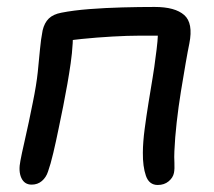

<svg xmlns="http://www.w3.org/2000/svg" viewBox="-20 -517 610 547"><path d="M429.4 10Q404.8 10 395.7 -16.2Q386.6 -42.4 387 -82.2Q387.2 -112.2 392.1 -149.4Q397 -186.6 403.2 -224.8Q409.4 -263 414.9 -296.1Q420.4 -329.2 422.8 -350.8Q426.8 -378.8 428.6 -398.9Q430.4 -419 430.4 -440.8L449 -415.4H377Q345 -415.4 300.4 -412.9Q255.8 -410.4 212.7 -406Q169.6 -401.6 140.6 -394.6L187.8 -449.6Q189.6 -394 181.4 -337Q173.2 -280 160.2 -215Q154.2 -186 146.9 -150.1Q139.6 -114.2 131.8 -81.2Q124 -48.2 116.8 -28.2Q111.4 -11.6 99.3 -1.3Q87.2 9 70.2 9Q49.6 9 40.8 -10.1Q32 -29.2 38.2 -59.4Q42.2 -80.8 48.9 -109.6Q55.6 -138.4 62 -169Q68.4 -199.6 73.4 -224.6Q83.8 -275.2 87.6 -311.8Q91.4 -348.4 93.9 -376.4Q96.4 -404.4 101.4 -430.4Q106.6 -452.2 119.1 -464.3Q131.6 -476.4 154.8 -480.8Q189.4 -487.6 234.7 -491.1Q280 -494.6 328.4 -495.9Q376.8 -497.2 420.8 -497.2Q478.6 -497.2 504.8 -474.2Q531 -451.2 519.4 -393Q515.2 -372.8 508.9 -336.7Q502.6 -300.6 495.5 -256.8Q488.4 -213 483.4 -168.7Q478.4 -124.4 476.8 -86Q476 -70.2 476.9 -53.1Q477.8 -36 475.6 -24.4Q472.8 -10.6 460.3 -0.3Q447.8 10 429.4 10Z"/></svg>

Font: Shantell Sans Light
Style: Italic
Weight: 300
Italic angle: -11°
Designer: Stephen Nixon, Anya Danilova, Shantell Martin
Foundry: Arrow Type
Version: Version 1.008;[ac192a2d6]